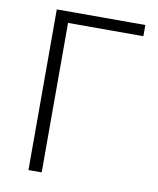

<svg xmlns="http://www.w3.org/2000/svg" viewBox="-82 -794 706 858"><g transform="rotate(10 270.5 -364.5)"><path d="M106 0V-729H507.8V-678.2H166V0Z"/></g></svg>

Font: Source Han Sans CN Light
Style: Regular
Weight: 300
Designer: Ryoko NISHIZUKA  (kana, bopomofo & ideographs); Paul D. Hunt (Latin, Greek & Cyrillic); Sandoll Communications , Soo-you
Foundry: Adobe
Version: Version 2.000;hotconv 1.0.107;makeotfexe 2.5.65593